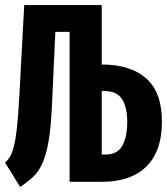

<svg xmlns="http://www.w3.org/2000/svg" viewBox="-35 -713 655 753"><path d="M-15 -75Q-5 -84 3.5 -97.5Q12 -111 19 -137.5Q26 -164 31 -208Q36 -252 40 -322L60 -693H364V-460Q477 -460 538.5 -405.5Q600 -351 600 -236Q600 -175 583.5 -130.5Q567 -86 536 -57Q505 -28 462 -14Q419 0 365 0H238V-588H182L169 -304Q165 -216 156 -162Q147 -108 132 -74Q117 -40 95 -19.5Q73 1 44 20ZM364 -356V-107H379Q425 -107 444.5 -141Q464 -175 464 -235Q464 -293 443.5 -324.5Q423 -356 374 -356Z"/></svg>

Font: Qzxlaeiskcpccdgjqmyffctclhy
Style: Regular
Weight: 700
Monospace: yes
Designer: Carrois Corporate & Edenspiekermann
Foundry: Carrois Corporate GbR & Edenspiekermann AG
Version: Version 2.001